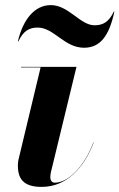

<svg xmlns="http://www.w3.org/2000/svg" viewBox="-20 -722 468 752"><path d="M128 -614C191 -614 232 -535 309 -535C373 -535 408 -582 428 -677H426C406 -635 383 -623 350 -623C294 -623 249 -702 179 -702C115 -702 70 -645 50 -560H52C72 -602 95 -614 128 -614ZM346.5 -163 345.5 -164C310.5 -70 247.5 -6.5 195 -6.5C182 -6.5 177 -17 177 -28C177 -33 178 -40 179 -46L279.5 -460H62.5V-458H139L52 -95C50.5 -89 50 -78 50 -73C50 -13 81.5 10 143.5 10C239.5 10 308.5 -63 346.5 -163Z"/></svg>

Font: Bodoni* 96pt
Style: Bold Italic
Weight: 700
Italic angle: -13°
Version: Version 2.3